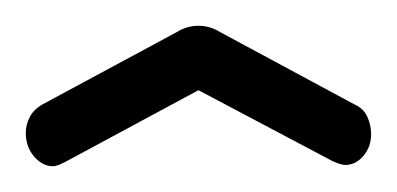

<svg xmlns="http://www.w3.org/2000/svg" viewBox="-20 -721 308 149"><path d="M30 -595Q28 -594 25.5 -593Q23 -592 21 -592Q13 -592 6.5 -599.5Q0 -607 0 -618Q0 -624 3 -630Q6 -636 13 -640L117 -696Q125 -701 134 -701Q143 -701 151 -696L255 -640Q262 -637 265 -630.5Q268 -624 268 -617Q268 -607 262 -600Q256 -593 248 -593Q246 -593 243 -594Q240 -595 238 -596L134 -651Z"/></svg>

Font: Dosis
Style: Book
Weight: 400
Designer: EdgarTolentino, PabloImpallari, IginoMarini
Foundry: EdgarTolentino, PabloImpallari, IginoMarini
Version: Version 1.007